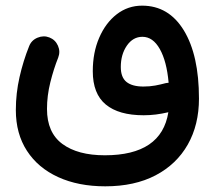

<svg xmlns="http://www.w3.org/2000/svg" viewBox="-20 -402 772 686"><path d="M36.6 -8.8Q36.6 -68.4 49.8 -126.5Q63 -184.6 84 -236.8Q92.3 -258.3 114 -267.3Q135.7 -276.4 156.7 -268.1Q177.7 -259.8 187 -238.8Q196.3 -217.8 188 -196.3Q171.9 -156.2 159.9 -108.2Q147.9 -60.1 147.9 -12.7Q147.9 71.8 202.9 112.3Q257.8 152.8 354.5 152.8Q557.1 152.8 581.5 -1Q558.6 4.4 537.1 7.1Q515.6 9.8 493.2 9.8Q404.3 9.8 357.9 -28.6Q311.5 -66.9 311.5 -147.5Q311.5 -214.4 334.5 -267.3Q357.4 -320.3 397.2 -351.1Q437 -381.8 487.8 -381.8Q583 -381.8 637 -293.2Q690.9 -204.6 690.9 -49.8Q690.9 43.9 650.9 114.5Q610.8 185.1 535.9 224.4Q460.9 263.7 356 263.7Q259.8 263.7 187.7 230.7Q115.7 197.8 76.2 136.7Q36.6 75.7 36.6 -8.8ZM411.6 -162.6Q411.6 -125.5 432.1 -109.1Q452.6 -92.8 492.2 -92.8Q515.1 -92.8 534.7 -96.4Q554.2 -100.1 572.3 -105Q577.1 -106 582.5 -106.4Q575.7 -183.1 551 -226.8Q526.4 -270.5 488.8 -270.5Q455.1 -270.5 433.3 -239Q411.6 -207.5 411.6 -162.6Z"/></svg>

Font: Mikhak-FD SemiBold
Style: Regular
Weight: 600
Designer: Amin Abedi
Version: Version 3.2